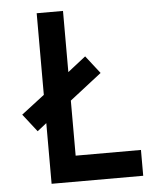

<svg xmlns="http://www.w3.org/2000/svg" viewBox="-51 -742 607 785"><g transform="rotate(-5 252.5 -350.0)"><path d="M129 0V-249L91 -219L34 -292L129 -365V-700H237V-449L311 -507L368 -434L237 -332V-106H505V0Z"/></g></svg>

Font: Stick No Bills SemiBold
Style: Regular
Weight: 600
Designer: Kosala Senevirathne, Siva Puranthara, Lasantha Premarathna, Tharique Azeez
Foundry: mooniak
Version: Version 2.000